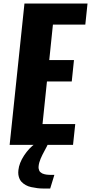

<svg xmlns="http://www.w3.org/2000/svg" viewBox="-20 -830 521 1100"><path d="M267.6 250Q258.8 250 250 250Q241.2 250 231.9 250Q229 250 225.6 250Q210 250 194.3 248Q175.8 245.6 158.7 241.9Q141.6 238.3 127.2 230.2Q112.8 222.2 102.8 211.2Q92.8 200.2 87.9 183.1Q84.5 171.9 84.5 158.2Q84.5 151.4 85.4 144.5Q89.8 104 117.7 61.3Q145.5 18.6 183.1 -8.3H256.3Q251 4.9 236.6 31Q222.2 57.1 212.6 79.6Q203.1 102.1 201.2 122.1Q200.2 130.4 201.7 137Q203.1 143.6 205.3 148.4Q207.5 153.3 212.6 157.2Q217.8 161.1 221.9 163.6Q226.1 166 233.4 167.7Q240.7 169.4 245.4 170.2Q250 170.9 258.3 171.4Q266.6 171.9 270.3 171.9Q273.9 171.9 282 171.9Q290 171.9 291.5 171.9ZM35.2 0 120.1 -809.6H481.4L468.8 -689H283.2L262.2 -485.8H403.8L391.1 -363.3H249L223.6 -119.1H411.1L398.4 0Z"/></svg>

Font: Oswald
Style: Bold
Weight: 700
Designer: Vernon Adams
Foundry: Vernon Adams
Version: 3.0; ttfautohint (v0.94.23-7a4d-dirty) -l 8 -r 50 -G 200 -x 